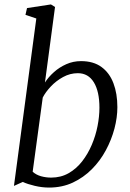

<svg xmlns="http://www.w3.org/2000/svg" viewBox="-20 -837 588 867"><path d="M183 -464.5Q199 -489.5 223.8 -511.5Q248.5 -533.5 279.5 -547.2Q310.5 -561 346 -561Q402 -561 438.2 -534.5Q474.5 -508 492.2 -461.2Q510 -414.5 510 -353Q510 -306.5 496.8 -256.2Q483.5 -206 458 -158.5Q432.5 -111 394.8 -73Q357 -35 308.8 -12.5Q260.5 10 201.5 10Q170 10 137 2.2Q104 -5.5 83 -15.5L43 2.5L144 -753.5L95 -770L102 -800.5L210 -817L228.5 -805.5ZM127.5 -61.5Q143 -47.5 165.2 -41.2Q187.5 -35 211 -35Q255 -35 290 -55Q325 -75 351 -108.5Q377 -142 394.5 -183.2Q412 -224.5 420.5 -268Q429 -311.5 429 -350.5Q429 -424 403.8 -465.2Q378.5 -506.5 331.5 -506.5Q296.5 -506.5 265 -489.2Q233.5 -472 209.5 -446.5Q185.5 -421 173 -396.5Z"/></svg>

Font: Merriweather 36pt Light
Style: Italic
Weight: 300
Italic angle: -7.8°
Version: Version 2.101